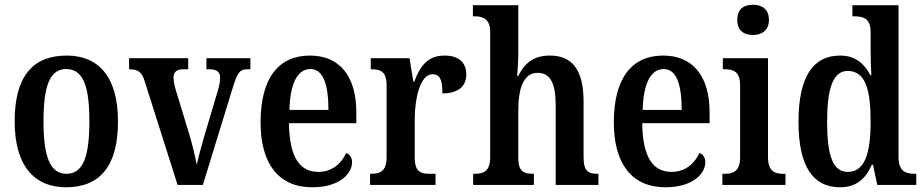

<svg xmlns="http://www.w3.org/2000/svg" viewBox="-20 -782 3909 812"><path d="M259 10C404 10 479 -81 479 -269C479 -457 397 -547 262 -547C117 -547 42 -457 42 -269C42 -81 125 10 259 10ZM261 -47C190 -47 164 -123 164 -269C164 -415 189 -490 260 -490C333 -490 358 -415 358 -269C358 -123 333 -47 261 -47Z M592 -438 731 0H838L965 -413C984 -475 995 -489 1024 -489H1039V-536H853V-489H868C896 -489 911 -477 911 -455C911 -435 907 -418 899 -391L843 -203C830 -159 818 -112 812 -85C806 -118 793 -173 779 -219L722 -406C718 -421 714 -437 714 -454C714 -476 726 -489 754 -489H776V-536H526V-489C563 -489 580 -479 592 -438Z M1300 10C1418 10 1469 -49 1469 -96C1469 -117 1458 -130 1444 -135C1424 -91 1385 -55 1326 -55C1247 -55 1204 -118 1202 -261H1487V-306C1487 -464 1413 -547 1291 -547C1158 -547 1082 -452 1082 -264C1082 -90 1158 10 1300 10ZM1369 -317H1204C1207 -429 1238 -490 1293 -490C1348 -490 1369 -422 1369 -317Z M1545 0H1822V-47H1796C1761 -47 1734 -55 1734 -114V-278C1734 -359 1755 -468 1809 -468C1842 -468 1851 -442 1851 -387C1917 -387 1952 -416 1952 -467C1952 -515 1923 -547 1860 -547C1789 -547 1757 -503 1732 -437H1728L1712 -536H1548V-489H1551C1589 -489 1615 -480 1615 -421V-119C1615 -56 1587 -47 1548 -47H1545Z M1981 0H2238V-47H2235C2197 -47 2172 -55 2172 -113V-315C2172 -406 2193 -474 2254 -474C2310 -474 2330 -424 2330 -338V0H2511V-47H2509C2469 -47 2448 -56 2448 -118V-353C2448 -488 2399 -547 2305 -547C2236 -547 2197 -513 2172 -461H2167C2168 -471 2172 -520 2172 -560V-760H1980V-713H1989C2017 -713 2053 -705 2053 -649V-117C2053 -56 2024 -47 1987 -47H1981Z M2794 10C2912 10 2963 -49 2963 -96C2963 -117 2952 -130 2938 -135C2918 -91 2879 -55 2820 -55C2741 -55 2698 -118 2696 -261H2981V-306C2981 -464 2907 -547 2785 -547C2652 -547 2576 -452 2576 -264C2576 -90 2652 10 2794 10ZM2863 -317H2698C2701 -429 2732 -490 2787 -490C2842 -490 2863 -422 2863 -317Z M3164 -634C3201 -634 3232 -653 3232 -698C3232 -744 3201 -762 3164 -762C3126 -762 3098 -744 3098 -698C3098 -653 3126 -634 3164 -634ZM3035 0H3302V-47H3292C3256 -47 3228 -58 3228 -118V-536H3037V-489H3048C3082 -489 3110 -478 3110 -422V-116C3110 -58 3081 -47 3045 -47H3035Z M3533 10C3601 10 3641 -26 3667 -85H3672L3690 0H3855V-47H3848C3808 -47 3780 -59 3780 -119V-760H3585V-713H3592C3630 -713 3662 -705 3662 -647V-575C3662 -539 3663 -497 3665 -464H3661C3636 -512 3598 -547 3533 -547C3420 -547 3357 -460 3357 -267C3357 -75 3420 10 3533 10ZM3565 -55C3502 -55 3478 -125 3478 -267C3478 -406 3502 -482 3565 -482C3639 -482 3662 -406 3662 -268C3662 -132 3637 -55 3565 -55Z"/></svg>

Font: Noto Serif Armenian Condensed SemiBold
Style: Regular
Weight: 600
Width: 3
Designer: Monotype Design Team
Foundry: Monotype Imaging Inc.
Version: Version 2.008